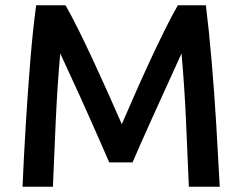

<svg xmlns="http://www.w3.org/2000/svg" viewBox="-20 -713 924 733"><path d="M66 0Q71 -116 78.5 -239Q86 -362 95.5 -479Q105 -596 118 -693H230Q253 -653 280.5 -597.5Q308 -542 337 -479.5Q366 -417 394 -354.5Q422 -292 445 -239Q468 -292 495.5 -354.5Q523 -417 552 -479.5Q581 -542 608.5 -597.5Q636 -653 659 -693H766Q778 -596 788 -479Q798 -362 805.5 -239Q813 -116 819 0H701Q696 -125 690 -255.5Q684 -386 673 -509Q661 -482 642 -440.5Q623 -399 601 -350.5Q579 -302 557 -253.5Q535 -205 516.5 -163Q498 -121 486 -93H397Q385 -121 366.5 -163Q348 -205 326.5 -253.5Q305 -302 283 -350.5Q261 -399 241.5 -440.5Q222 -482 210 -509Q199 -386 193 -255.5Q187 -125 182 0Z"/></svg>

Font: Ubuntu Sans SemiBold
Style: Regular
Weight: 600
Designer: Dalton Maag Ltd
Foundry: Dalton Maag Ltd
Version: Version 1.006; ttfautohint (v1.8.4.7-5d5b)